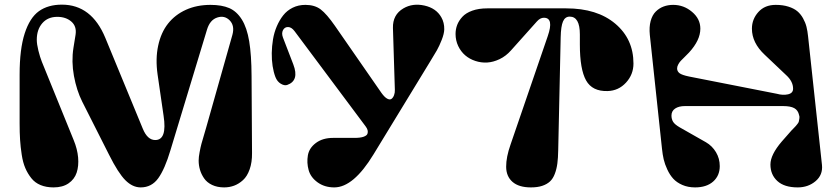

<svg xmlns="http://www.w3.org/2000/svg" viewBox="-20 -796 3637 831"><path d="M688 -294.9 662.1 -473.1Q652.3 -541.5 664.6 -598.4Q676.8 -655.3 707.3 -693.8Q737.8 -732.4 784.9 -753.7Q832 -774.9 891.1 -774.9Q939.9 -774.9 972.2 -761Q1004.4 -747.1 1026.6 -711.7Q1048.8 -676.3 1058.6 -617.2Q1068.4 -558.1 1068.8 -466.8L1070.8 -133.8Q1071.3 -93.3 1060.5 -63Q1049.8 -32.7 1031.7 -16.4Q1013.7 0 993.2 7.6Q972.7 15.1 950.2 15.1Q920.4 15.1 897.9 4.4Q875.5 -6.3 863.3 -24.2Q851.1 -42 845.5 -61.3Q839.8 -80.6 839.8 -101.1Q839.8 -116.2 844 -137.9Q848.1 -159.7 851.8 -173.3Q855.5 -187 863.8 -214.6Q872.1 -242.2 873 -246.1L985.8 -645Q996.6 -684.6 974.4 -707.5Q952.1 -730.5 920.4 -720.2Q888.7 -710 876 -668L717.8 -146Q693.4 -64 664.8 -24.4Q636.2 15.1 588.9 15.1Q553.7 15.1 522.7 -15.9Q491.7 -46.9 452.1 -126L335.9 -356Q311.5 -404.8 300 -467.5Q288.6 -530.3 297.9 -588.9L307.1 -646Q312.5 -682.1 288.8 -702.6Q265.1 -723.1 228 -723.1Q187 -723.1 163.1 -695.6Q139.2 -668 139.2 -624Q139.2 -605 146.2 -576.7Q153.3 -548.3 161.1 -528.8L298.8 -189.9Q314.9 -150.9 318.1 -114.3Q321.3 -77.6 311.8 -48.8Q302.2 -20 276.6 -2.4Q251 15.1 211.9 15.1Q180.2 15.1 155.8 5.1Q131.3 -4.9 115.5 -24.9Q99.6 -44.9 89.4 -68.8Q79.1 -92.8 74 -126.5Q68.8 -160.2 66.9 -190.9Q64.9 -221.7 64.9 -262.2V-473.1Q64.9 -583.5 86.9 -651.4Q108.9 -719.2 148.4 -747.6Q188 -775.9 248 -775.9Q376.5 -775.9 436 -631.8L598.1 -238.8Q618.2 -189.9 651.9 -189.9Q704.1 -189.9 688 -294.9Z M1689 -407.2 1680.7 -674.8Q1679.2 -732.4 1726.1 -759.8Q1766.1 -783.2 1816.9 -772Q1867.7 -760.7 1890.1 -721.2Q1903.3 -698.2 1902.8 -668.9Q1902.3 -649.9 1891.8 -623.3Q1881.3 -596.7 1870.8 -578.1Q1860.4 -559.6 1841.8 -529.8L1596.7 -127.9Q1509.8 15.1 1426.8 15.1Q1384.8 15.1 1354.5 -6.8Q1324.2 -28.8 1315.7 -60.3Q1307.1 -91.8 1312.5 -123.5Q1317.9 -155.3 1347.2 -177.2Q1376.5 -199.2 1421.9 -199.2H1515.6Q1539.6 -199.2 1553.5 -204.1Q1567.4 -209 1570.3 -216.8Q1573.2 -224.6 1571 -232.7Q1568.8 -240.7 1562.5 -249L1254.9 -661.1Q1241.7 -678.7 1226.8 -679Q1211.9 -679.2 1204.8 -665.5Q1197.8 -651.9 1204.6 -633.8L1249.5 -517.1Q1276.4 -446.8 1222.7 -428.2Q1210.9 -424.3 1195.3 -433.6Q1179.7 -442.9 1171.9 -462.9Q1164.1 -483.4 1159.9 -510Q1155.8 -536.6 1156.2 -566.4Q1156.7 -596.2 1161.6 -625.7Q1166.5 -655.3 1178 -682.1Q1189.5 -709 1205.8 -729.7Q1222.2 -750.5 1246.8 -762.7Q1271.5 -774.9 1301.8 -774.9Q1342.3 -774.9 1368.2 -755.1Q1394 -735.4 1429.7 -684.1L1630.9 -394Q1644.5 -375 1656 -368.9Q1667.5 -362.8 1674.6 -368.2Q1681.6 -373.5 1685.5 -384Q1689.5 -394.5 1689 -407.2Z M2189.9 -170.9 2350.6 -639.2Q2378.4 -719.2 2334 -719.2Q2317.9 -719.2 2303.7 -703.1L2191.9 -578.1Q2169.9 -553.2 2142.3 -540Q2114.7 -526.9 2088.6 -525.4Q2062.5 -523.9 2037.4 -532.2Q2012.2 -540.5 1993.4 -556.6Q1974.6 -572.8 1963.1 -596.9Q1951.7 -621.1 1951.7 -648.9Q1951.7 -669.4 1958.7 -688Q1965.8 -706.5 1981 -723.1Q1996.1 -739.7 2023.9 -749.8Q2051.8 -759.8 2088.9 -759.8H2430.7Q2564.5 -759.8 2643.1 -693.4Q2721.7 -627 2721.7 -521Q2721.7 -473.6 2689.5 -438.5Q2657.2 -403.3 2609.9 -401.9Q2543.5 -399.9 2516.6 -448Q2489.7 -496.1 2489.7 -603V-647Q2489.7 -724.1 2445.8 -724.1Q2425.8 -724.1 2416.7 -703.1Q2407.7 -682.1 2406.7 -634.8L2396 -146Q2395.5 -112.3 2392.3 -88.4Q2389.2 -64.5 2381.3 -43.7Q2373.5 -22.9 2360.4 -10.7Q2347.2 1.5 2326.9 8.3Q2306.6 15.1 2277.8 15.1Q2225.6 15.1 2198.2 -8.8Q2170.9 -32.7 2170.7 -74.2Q2170.4 -115.7 2189.9 -170.9Z M3314.5 -84Q3314.5 -126 3363.3 -183.1L3406.2 -231.9Q3409.7 -235.4 3415.8 -241.7Q3421.9 -248 3424.6 -251Q3427.2 -253.9 3432.1 -260.3Q3437 -266.6 3437.5 -270.5Q3438 -274.4 3439.7 -282.7Q3441.4 -291 3438.5 -297.9Q3434.1 -318.8 3417.7 -327.9Q3401.4 -336.9 3369.6 -336.9H2944.3Q2918 -336.9 2902.1 -326.2Q2886.2 -315.4 2886.2 -295.9Q2886.2 -280.3 2893.3 -268.8Q2900.4 -257.3 2921.4 -245.1L3035.6 -180.2Q3062.5 -164.6 3078.9 -137.2Q3095.2 -109.9 3095.2 -77.1Q3095.2 -35.6 3066.7 -10.3Q3038.1 15.1 2988.3 15.1Q2957.5 15.1 2933.1 4.4Q2908.7 -6.3 2893.8 -22.7Q2878.9 -39.1 2868.2 -62.3Q2857.4 -85.4 2852.5 -106.4Q2847.7 -127.4 2845.2 -151.9L2792.5 -645Q2789.1 -679.2 2796.1 -705.1Q2803.2 -731 2818.1 -745.8Q2833 -760.7 2852.1 -767.8Q2871.1 -774.9 2893.6 -774.9Q2939.5 -774.9 2975.3 -744.6Q3011.2 -714.4 3011.2 -671.9Q3011.2 -622.1 2962.4 -568.8Q2956.1 -562 2944.3 -550.5Q2932.6 -539.1 2926.8 -533Q2920.9 -526.9 2915.8 -517.6Q2910.6 -508.3 2910.6 -500Q2910.6 -487.3 2921.1 -479.2Q2931.6 -471.2 2962.4 -464.8L3342.3 -390.1Q3368.2 -382.8 3390.4 -387.7Q3412.6 -392.6 3412.6 -412.1Q3412.6 -443.8 3382.3 -471.2L3289.6 -559.1Q3234.4 -610.8 3234.4 -671.9Q3234.4 -712.9 3262.2 -743.9Q3290 -774.9 3337.4 -774.9Q3368.7 -774.9 3392.3 -767.3Q3416 -759.8 3430.7 -747.6Q3445.3 -735.4 3455.6 -717Q3465.8 -698.7 3470.5 -680.2Q3475.1 -661.6 3477.5 -638.2L3537.6 -82Q3542 -39.1 3510 -12Q3478 15.1 3432.6 15.1Q3374.5 15.1 3344.5 -12.5Q3314.5 -40 3314.5 -84Z"/></svg>

Font: Pilowlava
Style: Regular
Weight: 400
Designer: Anton Moglia, Jérémy Landes, Maksym Kobuzan (Cyrillic), Velvetyne Type Foundry
Foundry: Anton Moglia, Jérémy Landes, Velvetyne Type Foundry
Version: Version 1.001;hotconv 1.0.109;makeotfexe 2.5.65596